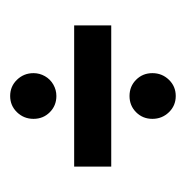

<svg xmlns="http://www.w3.org/2000/svg" viewBox="-14 -444 366 378"><g transform="rotate(90 169.0 -255.0)"><path d="M137 -340Q150 -327 169 -327Q188 -327 201 -340Q214 -353 214 -372Q214 -391 201 -404.5Q188 -418 169 -418Q150 -418 137 -404.5Q124 -391 124 -372Q124 -353 137 -340ZM308 -218V-291H30V-218ZM169 -183Q157 -183 146.5 -177Q136 -171 130 -160.5Q124 -150 124 -138Q124 -119 137 -105.5Q150 -92 169 -92Q188 -92 201 -105.5Q214 -119 214 -138Q214 -157 201 -170Q188 -183 169 -183Z"/></g></svg>

Font: Venice Serif Bold
Style: Regular
Weight: 700
Designer: Bruno Pierini
Foundry: Unio | Creative Solutions
Version: Version 1.000;PS 001.000;hotconv 1.0.70;makeotf.lib2.5.58329